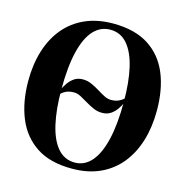

<svg xmlns="http://www.w3.org/2000/svg" viewBox="-111 -858 939 974"><g transform="rotate(15 358.0 -371.0)"><path d="M426.5 -301Q402 -301 380.2 -310.8Q358.5 -320.5 338.2 -332.8Q318 -345 299.5 -354.8Q281 -364.5 263 -364.5Q244.5 -364.5 231.8 -360.2Q219 -356 209.2 -349.2Q199.5 -342.5 191.5 -333.5L192 -358Q201 -377.5 214 -396.2Q227 -415 245.5 -427.5Q264 -440 289.5 -440Q314 -440 336 -430.2Q358 -420.5 378 -408Q398 -395.5 416.8 -385.8Q435.5 -376 454 -376Q471 -376 484 -380.2Q497 -384.5 507 -391.2Q517 -398 524.5 -406V-383.5Q516 -363.5 502.8 -344.5Q489.5 -325.5 470.8 -313.2Q452 -301 426.5 -301ZM352.5 12Q238 12.5 165.2 -35.2Q92.5 -83 58 -167.5Q23.5 -252 23.5 -362Q23.5 -448.5 45.8 -520.2Q68 -592 111.5 -644.2Q155 -696.5 219 -725Q283 -753.5 367 -753.5Q480.5 -753 552.5 -706.5Q624.5 -660 658.8 -577Q693 -494 693 -384Q693 -297 671 -224.8Q649 -152.5 605.8 -99.2Q562.5 -46 499 -17Q435.5 12 352.5 12ZM358 -21.5Q408.5 -21.5 444.8 -62.5Q481 -103.5 500.2 -184Q519.5 -264.5 519.5 -384Q519.5 -487 502 -562.2Q484.5 -637.5 449 -678.5Q413.5 -719.5 359.5 -719.5Q308 -719.5 271.8 -680Q235.5 -640.5 216.2 -561Q197 -481.5 197 -362Q197 -257.5 214.5 -181Q232 -104.5 267.8 -63Q303.5 -21.5 358 -21.5Z"/></g></svg>

Font: Merriweather 120pt
Style: Bold
Weight: 700
Designer: Eben Sorkin
Foundry: Eben Sorkin
Version: Version 2.100